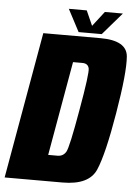

<svg xmlns="http://www.w3.org/2000/svg" viewBox="-88 -838 622 881"><g transform="rotate(5 222.5 -398.0)"><path d="M-33 0 86 -675H349.5Q471.5 -675 477.2 -601.2Q483 -527.5 451 -338Q419 -147 387.2 -73.5Q355.5 0 233.5 0ZM157 -120.5H200Q226 -120.5 239 -142.5Q252 -164.5 282 -338Q312.5 -510 307.5 -532.2Q302.5 -554.5 276.5 -554.5H233.5ZM247 -694 193 -796.5H275.5L306 -728L359 -796.5H442L353.5 -694Z"/></g></svg>

Font: Anybody Condensed ExtraBold
Style: Italic
Weight: 800
Width: 3
Italic angle: -10°
Designer: Tyler Finck
Foundry: Etcetera Type Company
Version: Version 1.010; ttfautohint (v1.8.3) -l 8 -r 50 -G 200 -x 14 